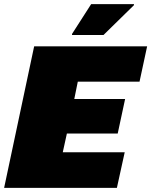

<svg xmlns="http://www.w3.org/2000/svg" viewBox="-23 -913 735 933"><path d="M-3 0 143 -688H692L655 -516H355L338 -432H585L549 -264H302L282 -173H583L545 0ZM327 -743V-748L420 -893H628V-888L480 -743Z"/></svg>

Font: Saira SemiExpanded Black
Style: Italic
Weight: 900
Width: 6
Italic angle: -12°
Designer: Hector Gatti with collaboration of the Omnibus-Type team
Foundry: Omnibus-Type
Version: Version 1.101